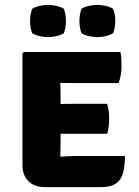

<svg xmlns="http://www.w3.org/2000/svg" viewBox="-20 -764 568 786"><path d="M72 -545.5 77.5 -551H227V-425Q227 -409 227.5 -398Q228 -387 228 -371.5V-184Q228 -165.5 227.5 -153.5Q227 -141.5 227 -123.5V2H163.5Q121 2 96.5 -22.2Q72 -46.5 72 -87.5ZM418.5 -339Q423.5 -325.5 425.2 -308.2Q427 -291 427 -279Q427 -265 425.2 -247.8Q423.5 -230.5 418.5 -216.5H290.5Q279 -216.5 256.5 -216.5Q234 -216.5 210.8 -216.8Q187.5 -217 173 -217.5V-337Q187.5 -337.5 210.8 -338Q234 -338.5 256.5 -338.8Q279 -339 290.5 -339ZM473 -551Q476.5 -534 477 -518.5Q477.5 -503 477.5 -489Q477.5 -475.5 474.8 -458.5Q472 -441.5 465.5 -424H290.5Q279 -424 256.5 -424.2Q234 -424.5 210.8 -425Q187.5 -425.5 173 -426V-551ZM491.5 -125.5Q491.5 -54 469.2 -26Q447 2 394 2H175V-119.5Q204 -120.5 222.2 -122Q240.5 -123.5 256.8 -124.5Q273 -125.5 296 -125.5ZM103 -678Q103 -688 105 -702Q107 -716 112 -728Q125 -736 142.5 -740Q160 -744 176.5 -744Q193 -744 210.8 -740Q228.5 -736 241.5 -728Q246 -716 248 -702Q250 -688 250 -678Q250 -668 248 -653.8Q246 -639.5 241.5 -628Q228.5 -620 210.8 -616Q193 -612 176.5 -612Q160 -612 142.5 -616Q125 -620 112 -628Q107 -639.5 105 -653.8Q103 -668 103 -678ZM305 -678Q305 -688 307 -702Q309 -716 313.5 -728Q326.5 -736 344.2 -740Q362 -744 378.5 -744Q395 -744 412.5 -740Q430 -736 443 -728Q448 -716 450 -702Q452 -688 452 -678Q452 -668 450 -653.8Q448 -639.5 443 -628Q430 -620 412.5 -616Q395 -612 378.5 -612Q362 -612 344.2 -616Q326.5 -620 313.5 -628Q309 -639.5 307 -653.8Q305 -668 305 -678Z"/></svg>

Font: Signika SC
Style: Regular
Weight: 300
Designer: Anna Giedryś
Foundry: Anna Giedryś
Version: Version 2.000